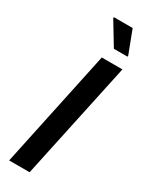

<svg xmlns="http://www.w3.org/2000/svg" viewBox="-232 -936 753 975"><g transform="rotate(30 144.5 -448.0)"><path d="M22 0 168 -688H289L142 0ZM199 -757 118 -891 119 -896H229L280 -762L279 -757Z"/></g></svg>

Font: Saira Semi Condensed Medium
Style: Italic
Weight: 500
Width: 4
Italic angle: -12°
Designer: Hector Gatti with collaboration of the Omnibus-Type team
Foundry: Omnibus-Type
Version: Version 1.001; ttfautohint (v1.8)